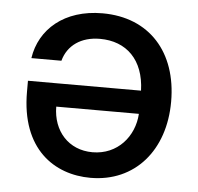

<svg xmlns="http://www.w3.org/2000/svg" viewBox="-45 -602 677 656"><g transform="rotate(5 293.5 -274.0)"><path d="M280.9 -556.5C149.9 -556.5 66.8 -483 51.8 -382.8H154.8C169.4 -436.8 215.6 -468.8 279.8 -468.8C370.7 -468.8 431.5 -410.2 434.7 -304.7H46.9V-267C46.9 -70 164.8 7.1 288.4 7.1C440.3 7.1 540.5 -108.7 540.5 -276.3C540.5 -445.7 441.8 -556.5 280.9 -556.5ZM150.9 -225.1H434.3C429.7 -147.7 373.9 -80.6 287.6 -80.6C205.3 -80.6 151.3 -141.7 150.9 -225.1Z"/></g></svg>

Font: Magic Ui Pro Medium
Style: Regular
Weight: 500
Designer: Stefan Endress, Andreas Faust
Version: Version 1.000;FEAKit 1.0